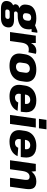

<svg xmlns="http://www.w3.org/2000/svg" viewBox="1467 -2298 994 4022"><g transform="rotate(90 1964.0 -287.0)"><path d="M281 -161Q161 -161 99.5 -207.5Q38 -254 50 -337L55 -374Q67 -458 141.5 -504.5Q216 -551 336 -551Q457 -551 518 -504.5Q579 -458 567 -374L562 -337Q550 -254 476 -207.5Q402 -161 281 -161ZM136 190Q48 190 7 155.5Q-34 121 -25 53Q-15 -14 35 -49Q85 -84 174 -84H365Q453 -84 494.5 -49.5Q536 -15 526 53Q517 121 465.5 155.5Q414 190 326 190ZM290 99Q342 99 349 53Q352 30 340.5 18.5Q329 7 303 7H211Q158 7 152 53Q145 100 198 99ZM122 -51Q81 -51 60 -71Q39 -91 43 -123Q48 -156 73.5 -175Q99 -194 143 -194H286L281 -161H243Q222 -161 208.5 -150.5Q195 -140 193 -123Q191 -104 200.5 -94Q210 -84 232 -84H270L266 -51ZM296 -269Q333 -269 355 -287Q377 -305 382 -338L387 -374Q392 -407 375 -425Q358 -443 321 -443Q286 -443 263 -425Q240 -407 235 -374L230 -338Q225 -305 243 -287Q261 -269 296 -269ZM437 -505 599 -572H639L622 -453L429 -446Z M700 -540H853L859 -335L812 0H624ZM811 -281Q830 -414 882.5 -482.5Q935 -551 1020 -551Q1035 -551 1050.5 -548.5Q1066 -546 1080 -542L1048 -385Q1019 -393 987 -393Q926 -393 891.5 -355Q857 -317 846 -240Z M1331 11Q1242 11 1181.5 -17.5Q1121 -46 1094 -100Q1067 -154 1077 -229L1089 -311Q1100 -386 1142 -439.5Q1184 -493 1252.5 -522Q1321 -551 1410 -551Q1499 -551 1559.5 -522.5Q1620 -494 1647.5 -440Q1675 -386 1664 -311L1652 -229Q1642 -154 1599.5 -100Q1557 -46 1488.5 -17.5Q1420 11 1331 11ZM1350 -125Q1396 -125 1427 -151.5Q1458 -178 1463 -224L1476 -316Q1483 -362 1460 -388.5Q1437 -415 1391 -415Q1361 -415 1336.5 -403Q1312 -391 1297 -368.5Q1282 -346 1277 -316L1264 -224Q1258 -179 1281 -152Q1304 -125 1350 -125Z M1968 11Q1884 11 1828 -17.5Q1772 -46 1747.5 -99.5Q1723 -153 1733 -229L1745 -311Q1756 -386 1797.5 -440Q1839 -494 1906 -522.5Q1973 -551 2060 -551Q2193 -551 2256 -482Q2319 -413 2300 -281L2293 -225H1887L1899 -313H2157L2123 -279L2129 -321Q2136 -369 2113.5 -396Q2091 -423 2046 -423Q2000 -423 1970.5 -397Q1941 -371 1935 -325L1918 -204Q1911 -158 1932.5 -131Q1954 -104 1998 -104Q2037 -104 2062.5 -122.5Q2088 -141 2100 -172L2275 -158Q2240 -76 2160.5 -32.5Q2081 11 1968 11Z M2625 -540 2549 0H2361L2437 -540ZM2662 -764 2640 -606H2442L2464 -764Z M2917 11Q2833 11 2777 -17.5Q2721 -46 2696.5 -99.5Q2672 -153 2682 -229L2694 -311Q2705 -386 2746.5 -440Q2788 -494 2855 -522.5Q2922 -551 3009 -551Q3142 -551 3205 -482Q3268 -413 3249 -281L3242 -225H2836L2848 -313H3106L3072 -279L3078 -321Q3085 -369 3062.5 -396Q3040 -423 2995 -423Q2949 -423 2919.5 -397Q2890 -371 2884 -325L2867 -204Q2860 -158 2881.5 -131Q2903 -104 2947 -104Q2986 -104 3011.5 -122.5Q3037 -141 3049 -172L3224 -158Q3189 -76 3109.5 -32.5Q3030 11 2917 11Z M3720 -308Q3727 -362 3711.5 -386Q3696 -410 3655 -410Q3606 -410 3576 -372.5Q3546 -335 3535 -261L3462 -181L3470 -240Q3493 -392 3565 -471.5Q3637 -551 3753 -551Q3851 -551 3889 -498.5Q3927 -446 3911 -333L3864 0H3676ZM3386 -540H3539L3553 -393L3498 0H3310Z"/></g></svg>

Font: Pathway Extreme SemiCondensed ExtraBold
Style: Italic
Weight: 800
Width: 4
Italic angle: -8°
Version: Version 1.001;gftools[0.9.26]